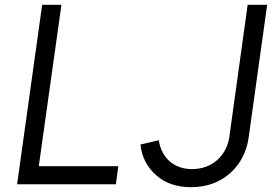

<svg xmlns="http://www.w3.org/2000/svg" viewBox="-20 -765 1151 797"><path d="M461 0 471 -75H141L235 -745H155L51 0ZM774 12C908 12 996 -79 1012 -193L1089 -745H1008L932 -197C921 -120 862 -63 777 -63C704 -63 651 -107 639 -183L563 -165C569 -112 591 -70 629 -37C666 -4 715 12 774 12Z"/></svg>

Font: Plus Jakarta Sans
Style: Italic
Weight: 400
Italic angle: -8°
Designer: Gumpita Rahayu
Foundry: Tokotype
Version: Version 2.071;gftools[0.9.30]